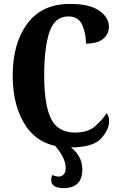

<svg xmlns="http://www.w3.org/2000/svg" viewBox="-20 -744 613 982"><path d="M338 10Q457 10 497.5 -36Q538 -82 538 -123Q538 -152 525 -165Q503 -130 466 -98Q429 -66 364 -66Q276 -66 241 -137Q206 -208 206 -358Q206 -501 233 -580.5Q260 -660 330 -660Q382 -660 401 -615.5Q420 -571 420 -521Q479 -521 508 -545.5Q537 -570 537 -607Q537 -655 487.5 -689.5Q438 -724 339 -724Q194 -724 119.5 -623Q45 -522 45 -358Q45 -192 118.5 -91Q192 10 338 10ZM305 218Q401 218 401 123Q401 47 329 0H260Q316 63 316 116Q316 138 305.5 148.5Q295 159 283 159Q270 159 262 156.5Q254 154 248 151Q242 162 242 177Q242 218 305 218Z"/></svg>

Font: Noto Serif ExtraCondensed Extra
Style: Regular
Weight: 800
Width: 3
Designer: Monotype Design Team
Foundry: Monotype Imaging Inc.
Version: Version 1.002